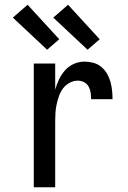

<svg xmlns="http://www.w3.org/2000/svg" viewBox="-20 -787 540 807"><path d="M122 0V-520H212V-410Q218 -432 228 -453Q238 -474 253.5 -491.5Q269 -509 290.5 -518.5Q312 -528 336 -528Q354 -528 372.5 -523Q391 -518 405.5 -506Q420 -494 429.5 -478Q439 -462 444 -444Q449 -426 451 -407.5Q453 -389 453 -370H363Q363 -384 361 -397.5Q359 -411 352.5 -423Q346 -435 333.5 -441.5Q321 -448 307 -448Q289 -448 272.5 -439Q256 -430 245 -415.5Q234 -401 228 -383.5Q222 -366 218 -348Q214 -330 213 -312Q212 -294 212 -276V0ZM348 -578 204 -713 266 -767 399 -622ZM178 -578 34 -713 96 -767 229 -622Z"/></svg>

Font: Iosevka Medium
Style: Regular
Weight: 500
Monospace: yes
Designer: Belleve Invis
Foundry: Belleve Invis
Version: Version 32.5.0; ttfautohint (v1.8.4)